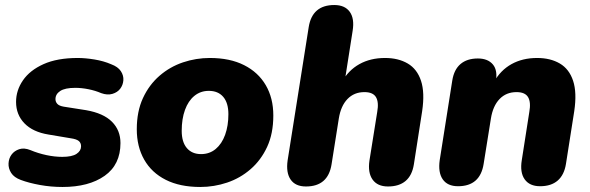

<svg xmlns="http://www.w3.org/2000/svg" viewBox="-20 -734 2350 765"><path d="M229 11Q183 11 139 3Q95 -5 63 -17Q36 -27 24.5 -45Q13 -63 14 -83Q15 -103 26 -118Q37 -133 56.5 -139.5Q76 -146 101 -136Q132 -123 165 -116Q198 -109 228 -109Q267 -109 285 -121Q303 -133 303 -151Q303 -165 293.5 -172.5Q284 -180 262 -183L173 -198Q111 -208 77.5 -242.5Q44 -277 44 -328Q44 -374 71.5 -414Q99 -454 153.5 -478.5Q208 -503 290 -503Q320 -503 356.5 -497Q393 -491 423 -478Q450 -468 461.5 -450.5Q473 -433 471.5 -414Q470 -395 459 -380.5Q448 -366 428 -360Q408 -354 383 -363Q360 -373 332.5 -378.5Q305 -384 280 -384Q239 -384 220 -371.5Q201 -359 201 -339Q201 -328 208.5 -320Q216 -312 234 -309L323 -295Q392 -283 426 -249Q460 -215 460 -164Q460 -78 397 -33.5Q334 11 229 11Z M778 11Q697 11 640.5 -17.5Q584 -46 554.5 -98Q525 -150 525 -219Q525 -290 549.5 -343Q574 -396 615.5 -432Q657 -468 709 -485.5Q761 -503 816 -503Q896 -503 952.5 -474.5Q1009 -446 1039 -394.5Q1069 -343 1069 -274Q1069 -202 1044.5 -149Q1020 -96 978.5 -60Q937 -24 885 -6.5Q833 11 778 11ZM781 -120Q815 -120 839.5 -140.5Q864 -161 877 -197Q890 -233 890 -279Q890 -324 869.5 -348Q849 -372 812 -372Q779 -372 754.5 -352Q730 -332 717 -296Q704 -260 704 -213Q704 -168 724.5 -144Q745 -120 781 -120Z M1199 9Q1157 9 1138 -18.5Q1119 -46 1126 -95L1210 -626Q1217 -670 1242.5 -692Q1268 -714 1312 -714Q1354 -714 1373.5 -687Q1393 -660 1385 -611L1353 -407H1342Q1368 -454 1412 -478.5Q1456 -503 1514 -503Q1567 -503 1604.5 -481Q1642 -459 1657.5 -412Q1673 -365 1662 -291L1629 -79Q1622 -35 1596 -13Q1570 9 1526 9Q1484 9 1464.5 -18.5Q1445 -46 1452 -94L1483 -288Q1490 -327 1478 -347Q1466 -367 1432 -367Q1391 -367 1364.5 -339.5Q1338 -312 1330 -262L1301 -79Q1287 9 1199 9Z M1805 8Q1763 8 1744 -19.5Q1725 -47 1732 -96L1782 -413Q1789 -457 1815 -479Q1841 -501 1884 -501Q1924 -501 1944 -477Q1964 -453 1955 -406L1948 -366V-407Q1974 -454 2018 -478.5Q2062 -503 2120 -503Q2173 -503 2210.5 -481Q2248 -459 2263.5 -412Q2279 -365 2268 -291L2235 -81Q2228 -37 2202 -14.5Q2176 8 2132 8Q2090 8 2070.5 -19.5Q2051 -47 2059 -96L2089 -288Q2096 -327 2084 -347Q2072 -367 2038 -367Q1997 -367 1970.5 -339.5Q1944 -312 1936 -262L1907 -81Q1893 8 1805 8Z"/></svg>

Font: Nunito ExtraLight Black
Style: Italic
Weight: 900
Italic angle: -9°
Version: Version 3.602